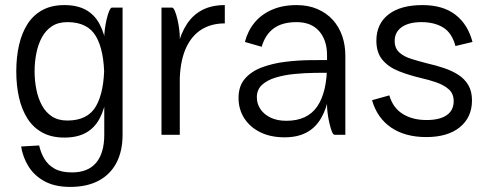

<svg xmlns="http://www.w3.org/2000/svg" viewBox="-20 -530 1921 755"><path d="M462 0Q462 64 438 110Q414 156 368 180.5Q322 205 256 205Q196 205 155.5 183Q115 161 92.5 125Q70 89 63 46L134 42Q140 70 154.5 94.5Q169 119 195 133.5Q221 148 263 148Q326 148 358 110Q390 72 390 0Q390 0 401 0Q412 0 426 0Q440 0 451 0Q462 0 462 0ZM116 -250Q116 -213 123 -178Q130 -143 145 -115.5Q160 -88 184.5 -72Q209 -56 245 -56Q325 -56 357.5 -112.5Q390 -169 390 -275Q390 -275 399 -275Q408 -275 408 -275Q408 -207 399.5 -153.5Q391 -100 371.5 -63.5Q352 -27 318 -8Q284 11 233 11Q183 11 147 -8.5Q111 -28 88.5 -63Q66 -98 55 -145.5Q44 -193 44 -250ZM116 -249H44Q44 -306 55 -353.5Q66 -401 88.5 -436Q111 -471 147 -490.5Q183 -510 233 -510Q284 -510 318 -491Q352 -472 371.5 -435.5Q391 -399 399.5 -345.5Q408 -292 408 -224Q408 -224 399 -224Q390 -224 390 -224Q390 -331 357.5 -387Q325 -443 245 -443Q209 -443 184.5 -427Q160 -411 145 -383.5Q130 -356 123 -321Q116 -286 116 -249ZM462 0H390V-385Q390 -397 392.5 -416.5Q395 -436 399.5 -455Q404 -474 409.5 -487Q415 -500 420 -500H462Z M864 -438Q811 -438 772.5 -414Q734 -390 712 -342.5Q690 -295 687 -224Q687 -224 681 -224Q675 -224 669 -224Q663 -224 663 -224Q665 -292 678 -345.5Q691 -399 715 -435.5Q739 -472 776 -491Q813 -510 864 -510Q864 -510 864 -502.5Q864 -495 864 -484.5Q864 -474 864 -463.5Q864 -453 864 -445.5Q864 -438 864 -438ZM615 0V-500H657Q662 -500 667.5 -487Q673 -474 677.5 -455Q682 -436 684.5 -416.5Q687 -397 687 -385V0Z M1009 -346 943 -365Q954 -408 980.5 -440.5Q1007 -473 1049 -491.5Q1091 -510 1146 -510Q1192 -510 1228 -494.5Q1264 -479 1288.5 -452Q1313 -425 1325.5 -389Q1338 -353 1338 -311L1266 -313Q1266 -372 1235 -407.5Q1204 -443 1146 -443Q1090 -443 1056.5 -418.5Q1023 -394 1009 -346ZM1296 0Q1290 0 1285 -13Q1280 -26 1275.5 -45Q1271 -64 1268.5 -83.5Q1266 -103 1266 -115V-323L1338 -311V0ZM1289 -244Q1257 -244 1217 -243.5Q1177 -243 1137 -239Q1097 -235 1064 -225Q1031 -215 1010.5 -196.5Q990 -178 990 -147Q990 -122 1004 -101Q1018 -80 1044 -67.5Q1070 -55 1106 -55Q1189 -55 1227.5 -111.5Q1266 -168 1266 -275H1284Q1284 -208 1274 -155Q1264 -102 1242.5 -65Q1221 -28 1185.5 -9Q1150 10 1099 10Q1044 10 1003.5 -10Q963 -30 940.5 -65Q918 -100 918 -145Q918 -192 943.5 -221Q969 -250 1011 -265.5Q1053 -281 1102.5 -287Q1152 -293 1200.5 -293.5Q1249 -294 1287 -294Z M1656 9Q1573 9 1518 -28.5Q1463 -66 1443 -136L1511 -155Q1525 -106 1563.5 -82Q1602 -58 1657 -58Q1709 -58 1736.5 -77Q1764 -96 1764 -132Q1764 -162 1744.5 -179Q1725 -196 1696 -206Q1667 -216 1636 -223Q1589 -234 1548.5 -250Q1508 -266 1484 -294.5Q1460 -323 1460 -370Q1460 -436 1507.5 -473Q1555 -510 1641 -510Q1722 -510 1771 -472Q1820 -434 1838 -365L1771 -349Q1757 -401 1722.5 -422Q1688 -443 1637 -443Q1588 -443 1560 -423.5Q1532 -404 1532 -369Q1532 -340 1550.5 -323.5Q1569 -307 1598.5 -298Q1628 -289 1659 -281Q1694 -273 1725.5 -262.5Q1757 -252 1782 -236Q1807 -220 1821.5 -195.5Q1836 -171 1836 -135Q1836 -69 1788.5 -30Q1741 9 1656 9Z"/></svg>

Font: Haskoy
Style: Regular
Weight: 400
Designer: Ertekin Erdin
Foundry: Ertekin Erdin
Version: Version 1.500